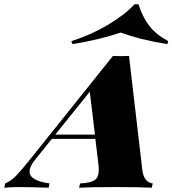

<svg xmlns="http://www.w3.org/2000/svg" viewBox="-116 -876 805 896"><path d="M597 -20 592 0Q534 -3 423 -3Q307 -3 253 0L258 -20Q305 -22 325 -35Q345 -48 345 -84Q345 -97 344 -104L329 -228H126L48 -131Q22 -99 22 -75Q22 -33 115 -20L111 0Q22 -3 -31 -3Q-65 -3 -96 0L-92 -20Q-64 -32 -41.5 -55Q-19 -78 30 -139L411 -615Q424 -614 449 -614Q474 -614 486 -615L548 -84Q552 -51 566 -36Q580 -21 597 -20ZM327 -248 303 -448 142 -248ZM222 -670 217 -684Q306 -712 385 -758.5Q464 -805 512 -856H530Q550 -795 581 -755Q612 -715 669 -684L665 -670Q593 -682 543.5 -694.5Q494 -707 447 -724Q350 -691 222 -670Z"/></svg>

Font: Playfair Display SC Black
Style: Italic
Weight: 900
Italic angle: -14°
Designer: Claus Eggers Sørensen
Foundry: Claus Eggers Sørensen
Version: Version 1.200; ttfautohint (v1.6)